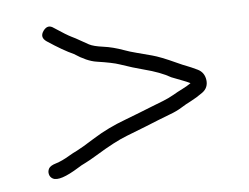

<svg xmlns="http://www.w3.org/2000/svg" viewBox="-34 -429 496 382"><g transform="rotate(-5 214.0 -237.5)"><path d="M64.8 -381.5C70.8 -389.8 77.8 -391 85.8 -385C102 -374.2 113.2 -367.4 119.3 -364.5C124.3 -362.2 129.6 -359.3 135.3 -356C140.9 -352.7 146.6 -349.5 152.3 -346.5C157.9 -343.5 167.2 -341.1 180 -339.4C192.9 -337.7 206.5 -334.2 220.8 -329C228.1 -326.3 236.3 -323.8 245.3 -321.5C254.3 -319.2 264.3 -316.5 275.3 -313.6C286.4 -310.7 302.2 -304.5 322.8 -295C331.4 -291 338.1 -288.2 342.8 -286.5C347.4 -284.8 354.3 -281.8 363.3 -277.5C372.3 -273.2 377.4 -265.8 378.8 -255.5C380.1 -245.2 376.6 -237 368.3 -231C359.9 -225 352.1 -220.2 344.8 -216.5C337.4 -212.8 330.6 -209 324.3 -205C317.9 -201 310.3 -197.3 301.3 -194C292.3 -190.7 284.1 -187.5 276.8 -184.5C269.4 -181.5 260.8 -178 250.8 -174C240.8 -170 227.7 -164.9 211.4 -158.6C195.2 -152.4 174.1 -141.3 148.3 -125.5C137.9 -119.2 129.9 -114.7 124.3 -112C118.6 -109.3 113.8 -106.7 109.8 -104C83.8 -87.8 66.3 -82.1 57.3 -87C53.6 -89 51.3 -92 50.3 -96C49.3 -100 49.8 -103.8 51.8 -107.5C53.8 -111.2 58.8 -114.2 66.7 -116.5C74.6 -118.9 83.8 -123.2 94.3 -129.5C99.3 -132.5 104.6 -135.3 110.3 -138C115.9 -140.7 128.3 -148 147.2 -159.9C166.2 -171.8 187.6 -182.2 211.3 -191C220.3 -194.3 229.8 -198 239.8 -202C249.8 -206 258.6 -209.5 266.3 -212.5L289.3 -221.5C296.9 -224.5 303.9 -227.8 310.3 -231.5C316.6 -235.2 323.1 -238.7 329.8 -242C336.4 -245.3 342.1 -248.7 346.8 -252C341.5 -254.7 336.5 -256.8 331.8 -258.5C327.1 -260.2 319.8 -263 309.8 -267C296.4 -274.8 278.6 -281.5 256.4 -287.2C242.9 -290.7 227.3 -295.4 209.7 -301.5C200.9 -304.6 185.9 -307.7 164.4 -310.9C151.6 -312.8 137 -319.2 120.8 -330C106.8 -336.2 89.5 -346.2 68.8 -360C60.1 -366 58.8 -373.2 64.8 -381.5Z"/></g></svg>

Font: Proton
Style: ExBd
Weight: 500
Version: Version 1.017